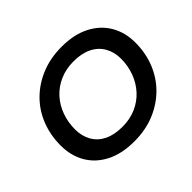

<svg xmlns="http://www.w3.org/2000/svg" viewBox="-158 -934 1167 1167"><g transform="rotate(-45 425.5 -350.0)"><path d="M396 10Q290 10 215 -28Q140 -66 100.5 -133.5Q61 -201 61 -289Q61 -378 91 -454.5Q121 -531 178 -588Q235 -645 314 -677.5Q393 -710 490 -710Q595 -710 670 -672Q745 -634 785 -566.5Q825 -499 825 -411Q825 -322 794.5 -245.5Q764 -169 707 -112Q650 -55 571.5 -22.5Q493 10 396 10ZM407 -104Q473 -104 526 -127.5Q579 -151 616.5 -192.5Q654 -234 674 -288.5Q694 -343 694 -403Q694 -460 669 -504Q644 -548 596 -572Q548 -596 478 -596Q413 -596 359.5 -572.5Q306 -549 268.5 -507.5Q231 -466 211.5 -411.5Q192 -357 192 -297Q192 -240 216.5 -196Q241 -152 289 -128Q337 -104 407 -104Z"/></g></svg>

Font: MOST Montserrat SemiBold
Style: Italic
Weight: 600
Italic angle: -11.3°
Designer: Julieta Ulanovsky
Foundry: Julieta Ulanovsky
Version: Version 8.000;March 11, 2024;FontCreator 15.0.0.2926 64-bit